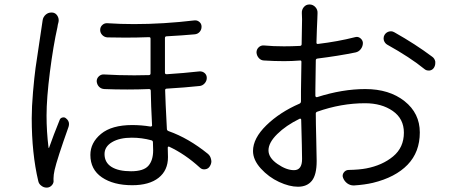

<svg xmlns="http://www.w3.org/2000/svg" viewBox="-20 -813 2040 860"><path d="M170.9 -721.7Q172.9 -737.3 185.5 -748Q196.3 -756.8 209 -756.8Q210.9 -756.8 213.9 -756.8Q228.5 -755.9 236.8 -742.7Q245.1 -729.5 242.2 -714.8Q238.3 -701.2 237.3 -691.4Q218.8 -609.4 203.6 -491.2Q188.5 -373 188.5 -294.9Q188.5 -224.6 197.3 -152.3Q197.3 -150.4 198.7 -150.4Q200.2 -150.4 200.2 -152.3Q219.7 -208 247.1 -275.4Q250 -284.2 259.3 -286.6Q268.6 -289.1 275.4 -283.2Q289.1 -272.5 289.1 -257.8Q289.1 -252 287.1 -245.1Q235.4 -99.6 224.6 -51.8Q219.7 -29.3 219.7 -14.6Q219.7 -11.7 219.7 -8.8V-6.8Q221.7 5.9 212.9 16.1Q204.1 26.4 191.4 27.3Q189.5 27.3 188.5 27.3Q175.8 27.3 166 19.5Q154.3 11.7 151.4 -2Q122.1 -126 122.1 -283.2Q122.1 -334 127.9 -401.4Q133.8 -468.8 139.2 -508.3Q144.5 -547.9 155.8 -620.1Q167 -692.4 167 -695.3Q168.9 -707 170.9 -721.7ZM666 -139.6Q666 -161.1 665 -175.8Q665 -182.6 658.2 -184.6Q615.2 -196.3 570.3 -196.3Q515.6 -196.3 481.9 -176.3Q448.2 -156.2 448.2 -123Q448.2 -85 479.5 -65.4Q510.7 -45.9 566.9 -45.9Q623 -45.9 644.5 -70.3Q666 -94.7 666 -139.6ZM873 -493.2Q886.7 -494.1 896.5 -485.8Q906.2 -477.5 906.2 -463.9Q906.2 -450.2 896.5 -439.5Q886.7 -428.7 873 -427.7Q809.6 -420.9 727.5 -416Q719.7 -416 719.7 -409.2Q720.7 -363.3 727.5 -235.4Q727.5 -228.5 735.4 -225.6Q824.2 -194.3 911.1 -124Q922.9 -114.3 925.8 -97.7Q926.8 -94.7 926.8 -90.8Q926.8 -79.1 919.9 -68.4Q913.1 -56.6 898.9 -54.7Q884.8 -52.7 875 -62.5Q808.6 -123 737.3 -156.2Q735.4 -157.2 733.4 -155.8Q731.4 -154.3 731.4 -151.4Q732.4 -135.7 732.4 -109.4Q732.4 -49.8 690.4 -16.6Q648.4 16.6 572.3 16.6Q488.3 16.6 436.5 -18.6Q384.8 -53.7 384.8 -119.1Q384.8 -173.8 432.6 -213.4Q480.5 -252.9 572.3 -252.9Q613.3 -252.9 654.3 -246.1Q657.2 -246.1 659.7 -248Q662.1 -250 661.1 -252Q656.2 -343.8 655.3 -406.2Q655.3 -414.1 647.5 -414.1Q597.7 -412.1 549.8 -412.1Q496.1 -412.1 447.3 -414.1Q432.6 -415 423.3 -424.8Q414.1 -434.6 413.1 -449.2Q413.1 -461.9 422.9 -471.2Q432.6 -480.5 446.3 -479.5Q511.7 -475.6 582 -475.6Q614.3 -475.6 646.5 -476.6Q654.3 -476.6 654.3 -484.4V-639.6Q654.3 -647.5 646.5 -646.5Q593.8 -644.5 541 -644.5Q501 -644.5 460.9 -645.5Q447.3 -646.5 438 -656.2Q428.7 -666 428.7 -678.7Q428.7 -692.4 438.5 -701.2Q448.2 -710 460.9 -709Q519.5 -705.1 580.1 -705.1Q711.9 -705.1 851.6 -721.7Q853.5 -721.7 855.5 -721.7Q865.2 -721.7 874 -713.9Q882.8 -706.1 882.8 -693.4Q882.8 -679.7 874 -669.9Q865.2 -660.2 851.6 -659.2Q797.9 -654.3 726.6 -650.4Q718.8 -650.4 718.8 -642.6V-487.3Q718.8 -480.5 726.6 -480.5Q802.7 -485.4 873 -493.2Z M1296.9 -50.8Q1333 -50.8 1333 -100.6Q1333 -136.7 1329.1 -276.4Q1329.1 -279.3 1327.1 -280.8Q1325.2 -282.2 1322.3 -281.2Q1260.7 -251 1221.7 -212.4Q1182.6 -173.8 1182.6 -139.6Q1182.6 -106.4 1222.7 -78.6Q1262.7 -50.8 1296.9 -50.8ZM1392.6 -409.2V-383.8Q1392.6 -380.9 1395 -378.9Q1397.5 -377 1400.4 -377.9Q1513.7 -414.1 1616.2 -414.1Q1723.6 -414.1 1792 -359.9Q1860.4 -305.7 1860.4 -219.7Q1860.4 -131.8 1805.7 -75.2Q1751 -18.6 1650.4 5.9Q1613.3 14.6 1566.4 17.6Q1564.5 17.6 1563.5 17.6Q1548.8 17.6 1536.1 8.8Q1522.5 -1 1516.6 -16.6Q1511.7 -29.3 1520 -40.5Q1528.3 -51.8 1542 -51.8Q1588.9 -52.7 1620.1 -58.6Q1692.4 -72.3 1740.7 -112.3Q1789.1 -152.3 1789.1 -218.8Q1789.1 -281.2 1739.3 -315.9Q1689.5 -350.6 1615.2 -350.6Q1507.8 -350.6 1400.4 -312.5Q1393.6 -309.6 1394.5 -302.7Q1394.5 -264.6 1396.5 -189.9Q1398.4 -115.2 1398.4 -91.8Q1398.4 -30.3 1377 -3.4Q1355.5 23.4 1314.5 23.4Q1276.4 23.4 1230 2Q1183.6 -19.5 1148.4 -58.1Q1113.3 -96.7 1113.3 -136.7Q1113.3 -193.4 1173.3 -252Q1233.4 -310.5 1321.3 -348.6Q1328.1 -351.6 1328.1 -359.4V-405.3Q1328.1 -448.2 1330.1 -536.1Q1330.1 -543 1323.2 -542Q1288.1 -539.1 1252.9 -539.1Q1208 -539.1 1164.1 -542Q1149.4 -542 1139.6 -552.7Q1129.9 -563.5 1128.9 -578.1Q1128.9 -591.8 1138.7 -601.1Q1148.4 -610.4 1162.1 -609.4Q1203.1 -605.5 1252 -605.5Q1284.2 -605.5 1324.2 -607.4Q1331.1 -608.4 1331.1 -615.2Q1333 -716.8 1333 -726.6Q1333 -739.3 1332 -753.9Q1331.1 -769.5 1340.8 -781.2Q1350.6 -793 1366.2 -793Q1381.8 -793 1392.6 -781.2Q1403.3 -769.5 1402.3 -753.9Q1401.4 -739.3 1401.4 -728.5Q1400.4 -718.8 1399.4 -683.1Q1398.4 -647.5 1397.5 -622.1Q1397.5 -615.2 1404.3 -616.2Q1494.1 -627 1570.3 -646.5Q1583 -650.4 1593.8 -642.1Q1604.5 -633.8 1605.5 -621.1Q1605.5 -605.5 1596.2 -593.3Q1586.9 -581.1 1572.3 -578.1Q1496.1 -562.5 1402.3 -550.8Q1394.5 -549.8 1394.5 -543Q1392.6 -451.2 1392.6 -409.2ZM1713.9 -613.3Q1703.1 -620.1 1699.2 -632.8Q1698.2 -636.7 1698.2 -640.6Q1698.2 -649.4 1702.1 -656.2Q1709 -668 1722.7 -671.9Q1726.6 -672.9 1731.4 -672.9Q1739.3 -672.9 1747.1 -668Q1840.8 -615.2 1915 -559.6Q1926.8 -551.8 1929.7 -537.1Q1929.7 -533.2 1929.7 -530.3Q1929.7 -519.5 1923.8 -509.8Q1917 -499 1904.3 -497.1Q1901.4 -497.1 1899.4 -497.1Q1888.7 -497.1 1880.9 -503.9Q1817.4 -555.7 1713.9 -613.3Z"/></svg>

Font: Gen Jyuu Gothic Normal
Style: Regular
Weight: 300
Designer: [Source Han Sans]
Ryoko NISHIZUKA  (kana & ideographs); Paul D. Hunt (Latin, Greek & Cyrillic); Wenlong ZHANG  (bopomofo
Version: Version 1.002.20150607